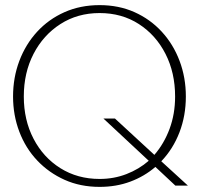

<svg xmlns="http://www.w3.org/2000/svg" viewBox="-20 -725 812 750"><path d="M369 5Q294 5 232.5 -22.5Q171 -50 125.5 -98Q80 -146 55.5 -210.5Q31 -275 31 -348Q31 -422 55.5 -487Q80 -552 125 -601Q170 -650 232 -677.5Q294 -705 369 -705Q444 -705 505.5 -677.5Q567 -650 612 -601Q657 -552 681.5 -487Q706 -422 706 -348Q706 -273 681 -208Q656 -143 610 -95L714 0H665L587 -73Q544 -36 489 -15.5Q434 5 369 5ZM369 -26Q425 -26 474 -45Q523 -64 561 -97L384 -262H429L583 -120Q621 -164 642.5 -222Q664 -280 664 -348Q664 -441 626.5 -514.5Q589 -588 522.5 -631Q456 -674 369 -674Q283 -674 216 -631Q149 -588 111 -514.5Q73 -441 73 -348Q73 -256 111 -183Q149 -110 216 -68Q283 -26 369 -26Z"/></svg>

Font: Panamera Light
Style: Regular
Weight: 300
Designer: Bastien Sozeau
Foundry: NBR — Bastien Sozeau
Version: Version 3.002; ttfautohint (v1.8.4.7-5d5b);gftools[0.9.33]